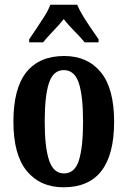

<svg xmlns="http://www.w3.org/2000/svg" viewBox="-20 -786 543 816"><path d="M250 10Q151 10 94 -59Q37 -128 37 -269Q37 -410 92 -479Q147 -548 253 -548Q352 -548 408.5 -479Q465 -410 465 -269Q465 10 250 10ZM252 -49Q298 -49 315.5 -105Q333 -161 333 -269Q333 -378 315 -433Q297 -488 251 -488Q206 -488 188 -433Q170 -378 170 -269Q170 -161 188.5 -105Q207 -49 252 -49ZM104 -619Q117 -638 134.5 -664Q152 -690 169 -717Q186 -744 194 -766H308Q317 -744 333.5 -717Q350 -690 368 -664Q386 -638 399 -619V-606H340Q323 -627 296 -654Q269 -681 251 -705Q232 -681 206 -654Q180 -627 163 -606H104Z"/></svg>

Font: Noto Serif Armenian ExtraCondensed
Style: Bold
Weight: 700
Width: 2
Designer: Monotype Design Team
Foundry: Monotype Imaging Inc.
Version: Version 2.008; ttfautohint (v1.8.4.7-5d5b)